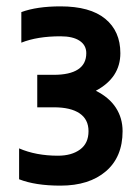

<svg xmlns="http://www.w3.org/2000/svg" viewBox="-20 -703 430 603"><path d="M365 -291Q365 -210 312.5 -165Q260 -120 170 -120Q91 -120 40 -140V-237Q93 -214 162 -214Q205 -214 231.5 -233.5Q258 -253 258 -291Q258 -328 230 -347Q202 -366 149 -366H97V-468H149Q199 -468 225 -485Q251 -502 251 -536Q251 -561 230 -575Q209 -589 170 -589Q97 -589 47 -569V-665Q96 -683 170 -683Q263 -683 310.5 -644Q358 -605 358 -536Q358 -459 281 -418Q323 -397 344 -364.5Q365 -332 365 -291Z"/></svg>

Font: Biryani ExtraBold
Style: Regular
Weight: 800
Designer: Dan Reynolds and Mathieu Reguer
Foundry: Dan Reynolds and Mathieu Reguer
Version: Version 1.004; ttfautohint (v1.1) -l 5 -r 5 -G 72 -x 0 -D la